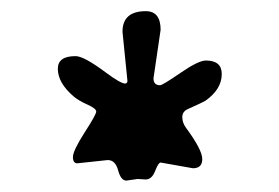

<svg xmlns="http://www.w3.org/2000/svg" viewBox="-20 -705 497 342"><path d="M265.1 -553.2Q269.5 -553.2 301.5 -575.2Q333.5 -597.2 346.7 -597.2Q375 -597.2 375 -573.2Q375 -545.9 345.7 -525.4Q341.8 -522.9 314.5 -510.7Q304.7 -506.3 304.7 -496.3Q304.7 -486.3 311.5 -477.1Q340.3 -438 340.3 -421.6Q340.3 -405.3 323.7 -405.3L266.1 -415.5Q262.2 -415.5 256.3 -400.4Q250.5 -385.3 239.3 -385.3L225.1 -386.2L205.1 -383.3Q195.3 -383.3 190.4 -401.6Q185.5 -419.9 171.9 -419.9L117.7 -414.1Q109.9 -414.1 109.9 -425.3Q109.9 -436.5 130.6 -468.8Q151.4 -501 151.4 -506.3Q151.4 -511.7 136 -518.6Q120.6 -525.4 111.8 -532.7Q83 -557.1 83 -582.5Q83 -605 114.3 -605Q114.3 -605 114.7 -605Q129.4 -605 168 -576.2Q194.3 -556.6 202.6 -556.2Q207 -556.2 207 -561L198.2 -648.4Q198.2 -685.1 239.7 -685.1Q266.1 -685.1 266.1 -651.9L253.4 -565.4Q253.4 -553.2 265.1 -553.2Z"/></svg>

Font: Averia Serif
Style: Regular
Weight: 500
Version: Version 1.0